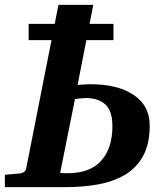

<svg xmlns="http://www.w3.org/2000/svg" viewBox="-41 -769 668 789"><path d="M-21 0V-50.8L41 -56.2Q50.3 -57.1 57.9 -62.7Q65.4 -68.4 66.9 -78.1L199.2 -749H342.3L277.8 -419.9Q290 -420.9 304.4 -421.9Q318.8 -422.9 330.1 -422.9Q443.8 -422.9 509 -378.4Q574.2 -334 574.2 -253.9Q574.2 -175.8 546.1 -126.2Q518.1 -76.7 469.7 -49.1Q421.4 -21.5 359.4 -10.7Q297.4 0 230 0ZM235.8 -57.1Q329.6 -57.1 375.2 -108.9Q420.9 -160.6 420.9 -250Q420.9 -313 392.1 -339.6Q363.3 -366.2 310.1 -366.2Q302.2 -366.2 289.6 -364.7Q276.9 -363.3 267.1 -361.8L206.1 -58.1Q211.9 -58.1 220 -57.6Q228 -57.1 235.8 -57.1ZM76.7 -604V-670.9H425.3V-604Z"/></svg>

Font: Charis
Style: Bold Italic
Weight: 700
Italic angle: -11°
Designer: Walt Agee, Miriam Martin, Annie Olsen, Victor Gaultney, Lorna Priest, Alan Ward, Bob Hallissy, Martin Hosken, Sharon Cor
Foundry: SIL Global
Version: Version 7.000